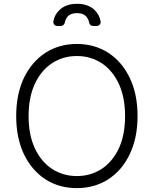

<svg xmlns="http://www.w3.org/2000/svg" viewBox="-20 -965 797 995"><path d="M215.2 -35.9Q144.5 -82 104 -165.8Q63.9 -250.4 63.9 -363.6Q63.9 -476.9 104 -561.4Q144.5 -645.2 215.6 -691.4Q286.6 -737.2 378.2 -737.2Q469.8 -737.2 541.2 -691.4Q612.6 -644.9 652.3 -561.4Q692.8 -478 692.8 -363.6Q692.8 -250 652.3 -165.8Q612.6 -82.4 541.2 -35.9Q469.8 9.9 378.2 9.9Q286.2 9.9 215.2 -35.9ZM160.5 -196.7Q193.2 -126.8 249.6 -89.8Q306.8 -52.6 378.2 -52.6Q449.6 -52.6 506.4 -89.5Q562.1 -125.4 595.9 -196Q628.2 -266 628.2 -363.6Q628.2 -460.9 595.5 -531.2Q562.5 -601.2 506.4 -637.8Q449.6 -674.7 378.2 -674.7Q307.2 -674.7 250.4 -637.8Q193.9 -601.2 160.9 -531.2Q128.2 -460.9 128.2 -363.6Q128.2 -265.6 160.5 -196.7ZM256.7 -855.1Q263.1 -889.9 288 -913Q321.4 -945.3 379.3 -945.3Q437.5 -945.3 470.2 -913Q495 -889.2 501.4 -854.4Q501.8 -853.3 501.8 -850.9Q501.8 -842.7 495.7 -836.5Q489.7 -830.3 480.8 -830.3H462.7Q455.3 -830.3 449.4 -835Q443.5 -839.8 442.1 -847.3Q438.9 -865.1 428.3 -877.8Q413 -897 379.3 -897Q344.8 -897 329.2 -877.8Q318.9 -864.3 315.7 -847.3Q313.9 -839.8 308.2 -835Q302.6 -830.3 295.1 -830.3H277Q268.1 -830.3 262.3 -836.3Q256.4 -842.3 256.4 -850.9Q256.4 -853.7 256.7 -855.1Z"/></svg>

Font: DeltaSans Light
Style: Regular
Weight: 300
Designer: Rasmus Andersson
Foundry: rsms
Version: Version 3.012